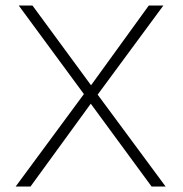

<svg xmlns="http://www.w3.org/2000/svg" viewBox="-20 -678 666 698"><path d="M285 -336 48 -658H98L311 -368L521 -658H574L335 -334L582 0H531L310 -301L91 0H37Z"/></svg>

Font: Ysabeau Light
Style: Regular
Weight: 300
Designer: Christian Thalmann (Catharsis Fonts)
Version: Version 0.003